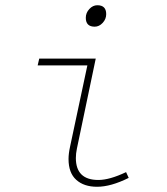

<svg xmlns="http://www.w3.org/2000/svg" viewBox="-20 -702 640 734"><path d="M351 12Q301 12 271.5 -14.5Q242 -41 242 -94Q242 -115 248 -142L314 -452H124L130 -478H346L274 -134Q270 -115 270 -98Q270 -14 356 -14Q399 -14 462 -44L472 -22Q404 12 351 12ZM342 -600Q308 -600 308 -634Q308 -653 321.5 -667.5Q335 -682 352 -682Q386 -682 386 -648Q386 -629 372.5 -614.5Q359 -600 342 -600Z"/></svg>

Font: TypoPRO Source Code Pro
Style: Italic
Weight: 200
Italic angle: -11°
Monospace: yes
Designer: Paul D. Hunt, Teo Tuominen
Foundry: Adobe Systems Incorporated
Version: Version 1.030;PS 1.0;hotconv 1.0.84;makeotf.lib2.5.63406